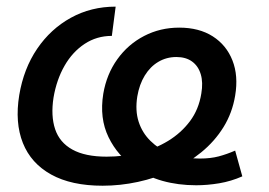

<svg xmlns="http://www.w3.org/2000/svg" viewBox="-20 -559 828 590"><path d="M295.4 11.7Q199.2 11.7 137.2 -22.7Q75.2 -57.1 50.3 -119.6Q25.4 -182.1 39.1 -266.6Q52.7 -348.1 94.2 -409.2Q135.7 -470.2 197.8 -504.4Q259.8 -538.6 335.4 -538.6L323.7 -448.7Q277.3 -448.7 240 -424.1Q202.6 -399.4 178.2 -356.7Q153.8 -314 144.5 -259.3Q135.7 -203.1 149.4 -162.1Q163.1 -121.1 202.4 -99.4Q241.7 -77.6 307.6 -77.6Q359.4 -77.6 408 -89.6Q456.5 -101.6 496.6 -126Q536.6 -150.4 563.7 -186.5Q590.8 -222.7 598.6 -271.5Q604.5 -305.7 596.9 -330.8Q589.4 -356 570.3 -369.9Q551.3 -383.8 522 -383.8Q491.7 -383.8 466.8 -369.1Q441.9 -354.5 425 -327.1Q408.2 -299.8 401.9 -262.7Q395 -219.2 406 -185.1Q417 -150.9 442.4 -126Q467.8 -101.1 503.9 -85Q523.4 -77.1 548.6 -74.5Q573.7 -71.8 594.2 -71.8Q627 -71.8 651.9 -78.4Q676.8 -85 702.6 -96.2L724.6 -17.1Q690.4 -2 653.8 4.2Q617.2 10.3 583 10.3Q527.3 10.3 479.2 -3.2Q431.2 -16.6 395.5 -43.9Q341.8 -79.1 313.5 -137.5Q285.2 -195.8 297.4 -271Q307.6 -331.1 340.6 -377Q373.5 -422.9 422.9 -448.5Q472.2 -474.1 530.8 -474.1Q591.8 -474.1 633.8 -447.3Q675.8 -420.4 694.3 -373.3Q712.9 -326.2 702.6 -265.1Q693.8 -211.9 666.7 -168.2Q639.6 -124.5 598.6 -91.1Q557.6 -57.6 507.8 -34.7Q458 -11.7 403.8 0Q349.6 11.7 295.4 11.7Z"/></svg>

Font: Inter 24pt Medium
Style: Italic
Weight: 500
Italic angle: -9.3988°
Designer: Rasmus Andersson
Foundry: rsms
Version: Version 4.001;git-66647c0bb